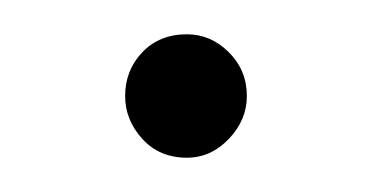

<svg xmlns="http://www.w3.org/2000/svg" viewBox="-20 -356 216 112"><path d="M89 -264Q73 -264 63 -275Q53 -286 53 -300Q53 -315 63 -325.5Q73 -336 89 -336Q103 -336 113.5 -325.5Q124 -315 124 -300Q124 -286 113.5 -275Q103 -264 89 -264Z"/></svg>

Font: Dosis ExtraLight
Style: Regular
Weight: 250
Designer: EdgarTolentino, PabloImpallari, IginoMarini
Foundry: EdgarTolentino, PabloImpallari, IginoMarini
Version: Version 3.001; ttfautohint (v1.8.2)